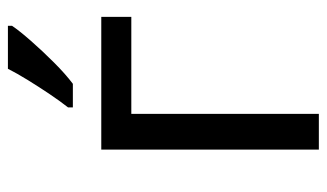

<svg xmlns="http://www.w3.org/2000/svg" viewBox="-186 -620 806 473"><g transform="rotate(-90 216.5 -383.0)"><path d="M412 -536V-462H173V0H85V-536ZM390 -756Q378 -738 353 -709.5Q328 -681 299.5 -652.5Q271 -624 247 -606H189V-618Q204 -637 221.5 -663Q239 -689 256 -716.5Q273 -744 284 -766H390Z"/></g></svg>

Font: Go Noto Kurrent-Regular
Style: Regular
Weight: 400
Designer: Monotype Design Team
Foundry: Monotype Imaging Inc.
Version: Version 2.012; ttfautohint (v1.8.4.7-5d5b)